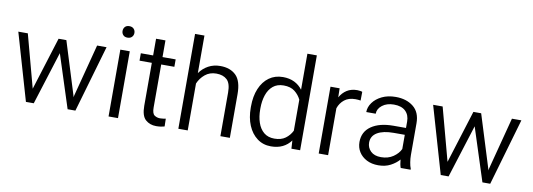

<svg xmlns="http://www.w3.org/2000/svg" viewBox="-59 -1118 4150 1495"><g transform="rotate(10 2016.5 -370.0)"><path d="M101.1 -528.3 213.4 -110.4 344.2 -528.3H405.8L534.7 -114.3L537.6 -99.6L539.1 -107.4L648.9 -528.3H723.6L570.3 0H508.8L373.5 -419.4L241.2 0H179.2L25.9 -528.3Z M824.2 -674.8Q824.2 -694.3 836.2 -707.5Q848.1 -720.7 870.6 -720.7Q893.1 -720.7 905.5 -707.5Q918 -694.3 918 -674.8Q918 -656.2 905.5 -643.1Q893.1 -629.9 870.6 -629.9Q848.1 -629.9 836.2 -643.1Q824.2 -656.2 824.2 -674.8ZM907.2 -528.3V0H832.5V-528.3Z M1270 -528.3V-469.7H1166V-129.9Q1166 -82 1185.3 -68.6Q1204.6 -55.2 1229.5 -55.2Q1242.2 -55.2 1254.4 -57.1Q1266.6 -59.1 1274.4 -60.5L1275.9 1Q1265.1 4.4 1247.8 7.1Q1230.5 9.8 1210 9.8Q1159.7 9.8 1125.7 -20.5Q1091.8 -50.8 1091.8 -130.4V-469.7H994.6V-528.3H1091.8V-660.2H1166V-528.3Z M1458.5 -750V-453.1Q1486.3 -492.7 1528.1 -515.4Q1569.8 -538.1 1622.1 -538.1Q1700.7 -538.1 1746.1 -493.9Q1791.5 -449.7 1791.5 -345.2V0H1716.8V-345.7Q1716.8 -417.5 1686.3 -446Q1655.8 -474.6 1601.6 -474.6Q1549.3 -474.6 1512.9 -444.3Q1476.6 -414.1 1458.5 -371.1V0H1384.3V-750Z M1911.1 -258.8V-269Q1911.1 -350.1 1936.5 -410.6Q1961.9 -471.2 2008.3 -504.6Q2054.7 -538.1 2117.7 -538.1Q2169.4 -538.1 2208 -519Q2246.6 -500 2272.5 -465.3V-750H2347.2V0H2278.3L2274.4 -64.5Q2248.5 -28.8 2209.2 -9.5Q2169.9 9.8 2116.7 9.8Q2054.7 9.8 2008.3 -24.9Q1961.9 -59.6 1936.5 -120.1Q1911.1 -180.7 1911.1 -258.8ZM1985.8 -269V-258.8Q1985.8 -201.7 2001.5 -155.3Q2017.1 -108.9 2049.8 -81.5Q2082.5 -54.2 2133.3 -54.2Q2187 -54.2 2220.5 -78.9Q2253.9 -103.5 2272.5 -141.1V-386.2Q2255.4 -422.4 2222.4 -448.5Q2189.5 -474.6 2134.3 -474.6Q2083 -474.6 2050 -447Q2017.1 -419.4 2001.5 -372.8Q1985.8 -326.2 1985.8 -269Z M2744.6 -531.7 2743.7 -462.9Q2723.6 -466.3 2702.1 -466.3Q2649.4 -466.3 2616.2 -439.9Q2583 -413.6 2568.4 -371.1V0H2494.1V-528.3H2566.4L2567.9 -457Q2588.9 -494.6 2622.8 -516.4Q2656.7 -538.1 2705.1 -538.1Q2715.3 -538.1 2727.5 -536.1Q2739.7 -534.2 2744.6 -531.7Z M3142.6 0Q3137.7 -11.7 3134.5 -29.1Q3131.3 -46.4 3129.9 -64.5Q3104 -34.2 3062.5 -12.2Q3021 9.8 2965.8 9.8Q2913.1 9.8 2873.8 -10.5Q2834.5 -30.8 2812.7 -65.4Q2791 -100.1 2791 -143.6Q2791 -225.1 2855.5 -269.5Q2919.9 -314 3030.3 -314H3128.9V-364.7Q3128.9 -416.5 3097.4 -446.8Q3065.9 -477.1 3005.4 -477.1Q2949.2 -477.1 2913.3 -449Q2877.4 -420.9 2877.4 -382.3H2802.7Q2802.7 -421.4 2828.4 -457Q2854 -492.7 2900.6 -515.4Q2947.3 -538.1 3009.3 -538.1Q3094.2 -538.1 3148.7 -494.6Q3203.1 -451.2 3203.1 -363.8V-113.3Q3203.1 -86.4 3207.8 -56.6Q3212.4 -26.9 3220.7 -6.8V0ZM2975.6 -56.2Q3032.2 -56.2 3072.3 -83.7Q3112.3 -111.3 3128.9 -147.5V-259.8H3041.5Q2958 -259.8 2911.9 -232.2Q2865.7 -204.6 2865.7 -152.3Q2865.7 -112.3 2894.3 -84.2Q2922.9 -56.2 2975.6 -56.2Z M3380.9 -528.3 3493.2 -110.4 3624 -528.3H3685.5L3814.5 -114.3L3817.4 -99.6L3818.8 -107.4L3928.7 -528.3H4003.4L3850.1 0H3788.6L3653.3 -419.4L3521 0H3459L3305.7 -528.3Z"/></g></svg>

Font: Vazirmatn UI Light
Style: Regular
Weight: 300
Designer: Saber Rastikerdar
Foundry: Saber Rastikerdar
Version: Version 33.003